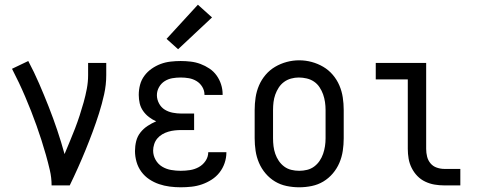

<svg xmlns="http://www.w3.org/2000/svg" viewBox="-20 -787 2040 815"><path d="M199 0Q199 -33 191.5 -65Q184 -97 175 -129Q166 -161 156 -192Q146 -223 135 -254Q124 -285 112 -315.5Q100 -346 87 -376.5Q74 -407 60 -436.5Q46 -466 31 -495L100 -528Q125 -481 146 -432.5Q167 -384 186.5 -334.5Q206 -285 223 -234.5Q240 -184 254 -133Q265 -160 276.5 -187Q288 -214 298.5 -241.5Q309 -269 318 -296.5Q327 -324 335 -352.5Q343 -381 348.5 -410Q354 -439 354 -468V-520H431V-468Q431 -427 422 -386.5Q413 -346 400.5 -306.5Q388 -267 373.5 -228Q359 -189 343.5 -151Q328 -113 311 -75Q294 -37 276 0Z M747 8Q724 8 700.5 5Q677 2 655 -5.5Q633 -13 613.5 -26Q594 -39 580 -58Q566 -77 559.5 -100Q553 -123 553 -146Q553 -167 558 -187.5Q563 -208 576 -224.5Q589 -241 606.5 -252.5Q624 -264 643 -272Q627 -279 612.5 -290Q598 -301 587.5 -316Q577 -331 573 -348.5Q569 -366 569 -384Q569 -406 574.5 -427Q580 -448 593 -465.5Q606 -483 624 -495.5Q642 -508 662 -515.5Q682 -523 704 -525.5Q726 -528 747 -528Q768 -528 789.5 -525.5Q811 -523 831 -515.5Q851 -508 869 -496Q887 -484 899.5 -466.5Q912 -449 918.5 -428.5Q925 -408 925 -387Q925 -386 925 -385Q925 -384 925 -384H848Q848 -384 848 -384.5Q848 -385 848 -385Q848 -403 838.5 -418.5Q829 -434 814 -443Q799 -452 782 -455Q765 -458 747 -458Q729 -458 711.5 -455Q694 -452 679 -442.5Q664 -433 655 -417Q646 -401 646 -383Q646 -365 655 -348Q664 -331 679.5 -321.5Q695 -312 713.5 -308.5Q732 -305 750 -305H804V-235H750Q736 -235 722 -233.5Q708 -232 694.5 -228Q681 -224 669 -217Q657 -210 648 -199.5Q639 -189 634.5 -175Q630 -161 630 -148Q630 -127 640.5 -108.5Q651 -90 668.5 -79.5Q686 -69 706.5 -65.5Q727 -62 747 -62Q767 -62 786.5 -65Q806 -68 823.5 -77.5Q841 -87 852.5 -104Q864 -121 864 -141Q864 -141 864 -141Q864 -141 864 -141H941Q941 -141 941 -140.5Q941 -140 941 -140Q941 -117 933.5 -95Q926 -73 912 -55Q898 -37 878.5 -24.5Q859 -12 837.5 -4.5Q816 3 793 5.5Q770 8 747 8ZM736 -578 687 -622 820 -767 880 -713Z M1250 8Q1223 8 1196.5 2.5Q1170 -3 1147.5 -16.5Q1125 -30 1107.5 -50.5Q1090 -71 1079.5 -95.5Q1069 -120 1065 -146.5Q1061 -173 1061 -200V-320Q1061 -347 1065 -373.5Q1069 -400 1079.5 -424.5Q1090 -449 1107.5 -469.5Q1125 -490 1148 -503.5Q1171 -517 1197 -524Q1223 -531 1250 -531Q1277 -531 1303 -524Q1329 -517 1352 -503.5Q1375 -490 1392.5 -469.5Q1410 -449 1420.5 -424.5Q1431 -400 1435 -373.5Q1439 -347 1439 -320V-200Q1439 -173 1435 -146.5Q1431 -120 1420.5 -95.5Q1410 -71 1392.5 -50.5Q1375 -30 1352.5 -16.5Q1330 -3 1303.5 2.5Q1277 8 1250 8ZM1250 -62Q1267 -62 1283.5 -66Q1300 -70 1313.5 -80Q1327 -90 1336.5 -104Q1346 -118 1351.5 -134Q1357 -150 1359.5 -166.5Q1362 -183 1362 -200V-320Q1362 -337 1359.5 -354Q1357 -371 1351.5 -386.5Q1346 -402 1336.5 -416.5Q1327 -431 1313 -440.5Q1299 -450 1282 -454Q1265 -458 1248 -458Q1232 -458 1215.5 -453.5Q1199 -449 1185.5 -439Q1172 -429 1163 -415Q1154 -401 1148.5 -385.5Q1143 -370 1141 -353.5Q1139 -337 1139 -320V-200Q1139 -183 1141 -166.5Q1143 -150 1148.5 -134Q1154 -118 1163.5 -104Q1173 -90 1186.5 -80Q1200 -70 1216.5 -66Q1233 -62 1250 -62Z M1866 0Q1845 0 1824.5 -3.5Q1804 -7 1785 -16Q1766 -25 1751.5 -40Q1737 -55 1727.5 -74Q1718 -93 1714.5 -113.5Q1711 -134 1711 -155V-450H1575V-520H1789V-155Q1789 -138 1793 -122Q1797 -106 1807.5 -93.5Q1818 -81 1834 -75.5Q1850 -70 1866 -70H1934V0Z"/></svg>

Font: Iosevka Slab
Style: Regular
Weight: 400
Monospace: yes
Designer: Belleve Invis
Foundry: Belleve Invis
Version: Version 11.2.4; ttfautohint (v1.8.3)